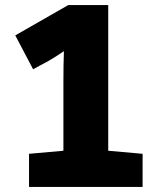

<svg xmlns="http://www.w3.org/2000/svg" viewBox="-20 -734 640 754"><path d="M94 0V-130L229 -142V-365Q229 -381 229 -412.5Q229 -444 229.5 -477.5Q230 -511 231 -533Q213 -521 199 -512Q185 -503 171 -495L110 -462L40 -595L248 -714H405V-142L540 -130V0Z"/></svg>

Font: Noto Sans Mono Black
Style: Regular
Weight: 900
Designer: Monotype Design Team
Foundry: Monotype Imaging Inc.
Version: Version 2.014